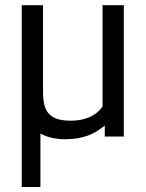

<svg xmlns="http://www.w3.org/2000/svg" viewBox="-20 -539 575 758"><path d="M393.6 0V-43.5Q378.4 -30.8 362.3 -20.8Q346.2 -10.7 327.4 -3.9Q308.6 2.9 286.6 6.8Q264.6 10.7 238.3 10.7Q180.2 10.7 139.6 -11.7V199.2H65.9V-518.6H149.9V-175.3Q149.9 -147 154.8 -126Q159.7 -105 172.1 -90.8Q184.6 -76.7 205.6 -69.6Q226.6 -62.5 258.3 -62.5Q285.2 -62.5 305.9 -67.6Q326.7 -72.8 342 -80.8Q357.4 -88.9 367.7 -98.9Q377.9 -108.9 384.8 -118.2V-518.6H468.8V0Z"/></svg>

Font: Arian AMU
Style: Regular
Weight: 400
Designer: Ruben Hakobyan (Tarumian)
Foundry: Ruben Hakobyan (Tarumian)
Version: Version 4.003